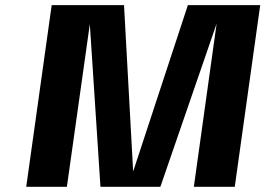

<svg xmlns="http://www.w3.org/2000/svg" viewBox="-20 -720 1023 740"><path d="M326.2 -627 237.8 0H81.1L179.2 -700.2H458L493.2 -59.1L704.1 -700.2H982.9L884.8 0H727.1L814.9 -628.9L598.1 0H367.2Z"/></svg>

Font: Fivo Sans Modern
Style: Italic
Weight: 700
Designer: Alexander Slobzheninov
Foundry: Alexander Slobzheninov
Version: 1.0